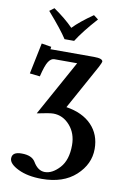

<svg xmlns="http://www.w3.org/2000/svg" viewBox="-95 -699 641 981"><g transform="rotate(10 225.0 -208.0)"><path d="M233.9 -496.1H184.1Q156.2 -540 82 -625L106 -643.1Q168 -600.1 208 -559.1Q243.2 -596.2 311 -643.1L335 -625Q267.1 -549.3 233.9 -496.1ZM123 -439.9Q123 -433.1 121.1 -433.1H348.1Q394 -433.1 394 -416Q394 -412.1 380.9 -386.2L253.9 -155.8Q338.9 -142.6 386 -93.8Q433.1 -44.9 433.1 29.8Q433.1 108.9 368.7 168Q304.2 227.1 192.9 227.1Q119.6 227.1 70.3 203.1Q21 179.2 21 150.9Q21 116.7 70.8 117.2Q122.6 117.2 141.1 147Q166 189.9 202.1 189.9Q241.2 189.9 278.6 148.9Q315.9 107.9 315.9 30.8Q315.9 -30.3 280 -71Q244.1 -111.8 193.8 -111.8Q173.8 -111.8 109.9 -98.1L269 -386.2H150.9Q133.8 -386.2 120.4 -366.2Q106.9 -346.2 92.8 -287.1L40 -293L73.2 -454.1L124 -445.8Q123 -443.8 123 -439.9Z"/></g></svg>

Font: Linux Libertine
Style: Semibold
Weight: 600
Designer: Philipp H. Poll
Foundry: Philipp H. Poll
Version: Version 5.1.2 ; ttfautohint (v0.9)